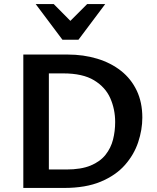

<svg xmlns="http://www.w3.org/2000/svg" viewBox="-20 -927 774 947"><path d="M95 0V-658H313Q392 -658 459.5 -637.5Q527 -617 577 -577.5Q627 -538 654.5 -480Q682 -422 682 -347Q682 -287 661.5 -225.5Q641 -164 596 -113Q551 -62 477 -31Q403 0 296 0ZM221 -91H307Q380 -91 427 -110.5Q474 -130 500.5 -163.5Q527 -197 537.5 -238.5Q548 -280 548 -325Q548 -388 524 -442.5Q500 -497 444 -531Q388 -565 292 -565H221ZM288 -731 309 -806 410 -907H499L367 -731ZM288 -731 156 -907H245L347 -804L367 -731Z"/></svg>

Font: Ysabeau Office
Style: Bold
Weight: 700
Designer: Christian Thalmann (Catharsis Fonts)
Version: Version 2.001;gftools[0.9.30]; featfreeze: tnum,lnum,ss02